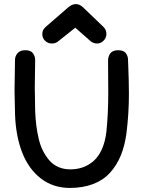

<svg xmlns="http://www.w3.org/2000/svg" viewBox="-20 -923 709 949"><path d="M235.8 -708Q216.8 -708 202.9 -721.4Q189 -734.9 189 -754.9Q189 -776.4 207 -791L317.9 -887.2Q336.4 -902.8 355 -902.8Q373 -902.8 390.1 -887.2L492.2 -789.1Q505.9 -775.4 505.9 -754.9Q505.9 -736.3 492.2 -722.2Q478.5 -708 460 -708Q440.9 -708 426.8 -720.2L352.1 -786.1L265.1 -716.8Q253.9 -708 235.8 -708ZM325.2 5.9Q242.7 5.9 181.9 -41Q121.1 -87.9 89.4 -169.9Q57.6 -252 54.2 -360.8Q51.8 -465.8 51.8 -475.1Q51.8 -502 53 -552Q54.2 -602.1 54.2 -627.9Q54.2 -644.5 66.4 -659.7Q78.6 -674.8 106 -674.8Q132.3 -674.8 143.1 -659.4Q153.8 -644 153.8 -627Q153.8 -602.1 152.8 -557.4Q151.9 -512.7 151.9 -491.2Q151.9 -459 153.8 -375Q155.3 -336.9 159.4 -303.2Q163.6 -269.5 171.6 -235.8Q179.7 -202.1 193.4 -175.8Q207 -149.4 225.1 -128.9Q243.2 -108.4 269.3 -97.2Q295.4 -85.9 327.1 -85.9Q360.4 -85.9 388.7 -95.7Q417 -105.5 441.7 -126.5Q466.3 -147.5 483.2 -184.6Q500 -221.7 505.9 -272Q515.1 -362.8 515.1 -464.8Q515.1 -488.8 514.6 -541.7Q514.2 -594.7 514.2 -625Q514.2 -632.3 516.1 -639.9Q518.1 -647.5 522.7 -655.8Q527.3 -664.1 538.1 -669.4Q548.8 -674.8 564 -674.8Q579.1 -674.8 589.6 -669.7Q600.1 -664.6 604.7 -656.2Q609.4 -647.9 611.1 -641.1Q612.8 -634.3 612.8 -627Q612.8 -623.5 614 -595.2Q615.2 -566.9 616.2 -528.1Q617.2 -489.3 617.2 -460Q617.2 -361.3 605 -264.2Q596.7 -202.6 576.9 -154.3Q557.1 -106 523.9 -69.3Q490.7 -32.7 440.4 -13.4Q390.1 5.9 325.2 5.9Z"/></svg>

Font: Comic Neue
Style: Bold
Weight: 700
Designer: Craig Rozynski
Foundry: Craig Rozynski
Version: Version 2.003;hotconv 1.0.109;makeotfexe 2.5.65596